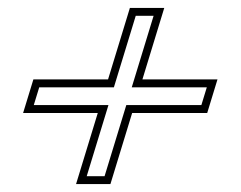

<svg xmlns="http://www.w3.org/2000/svg" viewBox="-20 -582 609 486"><path d="M308.8 -562 253.5 -381H64.5L38.5 -296H227.5L172.5 -116H259.5L314.5 -296H504.5L530.5 -381H340.5L395.8 -562ZM323.6 -542H368.8L313.5 -361H503.5L489.7 -316H299.7L244.7 -136H199.5L254.5 -316H65.5L79.3 -361H268.3Z"/></svg>

Font: Din Kursivschrift
Style: EngGhost
Weight: 400
Version: Version 1.089